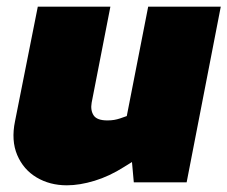

<svg xmlns="http://www.w3.org/2000/svg" viewBox="-20 -545 680 574"><path d="M180 9Q129 9 89.5 -14.5Q50 -38 31.5 -81.5Q13 -125 25 -183L93 -525H310L254 -238Q250 -215 260 -200Q270 -185 301 -185Q312 -185 321 -186.5Q330 -188 339 -191L359 -198L423 -525H640L538 0H380L371 -100L412 -84L351 -46Q307 -18 262.5 -4.5Q218 9 180 9Z"/></svg>

Font: REM Black
Style: Italic
Weight: 900
Italic angle: -11°
Designer: Octavio Pardo
Foundry: Ashler Design
Version: Version 1.005;gftools[0.9.28]